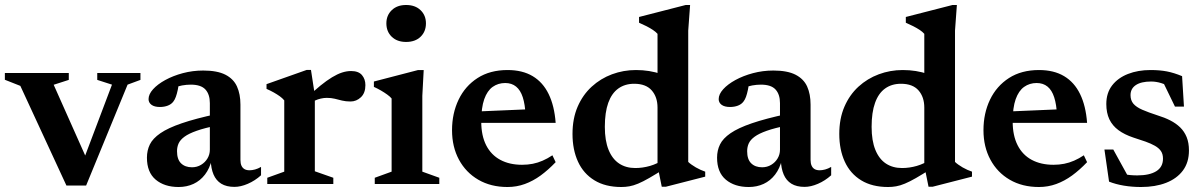

<svg xmlns="http://www.w3.org/2000/svg" viewBox="-24 -737 4818 769"><path d="M487 -398 321 6H242L57.5 -393L-4.5 -417.5V-444.5H251.5V-417L191 -397.5L332 -81L304.5 -80.5L424.5 -398L365.5 -417V-444.5H538.5V-417Z M844.5 -280.5 846 -234.5Q795.5 -224.5 763.8 -213.2Q732 -202 715 -189.5Q698 -177 691.5 -162.8Q685 -148.5 685 -131.5Q685 -98.5 701.2 -82.8Q717.5 -67 745 -67Q765 -67 781.2 -76.8Q797.5 -86.5 807 -102.5Q816.5 -118.5 816.5 -137.5V-324Q816.5 -359 798.8 -378.5Q781 -398 740 -398Q723 -398 705.2 -394.8Q687.5 -391.5 672.5 -385L694.5 -417Q691.5 -394 688 -377.2Q684.5 -360.5 680.2 -349Q676 -337.5 670.5 -330.5Q662.5 -319.5 648.2 -314Q634 -308.5 616.5 -308.5Q594.5 -308.5 582.8 -317.2Q571 -326 571 -340Q571 -359.5 589 -379.5Q607 -399.5 638 -416.5Q669 -433.5 708.2 -444Q747.5 -454.5 790 -454.5Q846 -454.5 878.8 -437.8Q911.5 -421 925.2 -390.5Q939 -360 939 -318V-96.5Q939 -82.5 943.2 -73.2Q947.5 -64 955.5 -59.5Q963.5 -55 975.5 -55Q985.5 -55 997.5 -58.2Q1009.5 -61.5 1021.5 -68.5V-35Q997 -13 968.5 -0.8Q940 11.5 915 11.5Q883 11.5 862.2 -1.2Q841.5 -14 831.2 -38.2Q821 -62.5 820 -95.5L824.5 -98.5Q816 -62.5 797 -37.8Q778 -13 751 -0.5Q724 12 691.5 12Q634.5 12 599.5 -17.5Q564.5 -47 564.5 -105.5Q564.5 -134.5 576.2 -158.5Q588 -182.5 618.5 -203.5Q649 -224.5 703.8 -243.2Q758.5 -262 844.5 -280.5Z M1382 -452.5Q1412 -452.5 1425.8 -436.2Q1439.5 -420 1439.5 -396Q1439.5 -364.5 1421.5 -347.5Q1403.5 -330.5 1380 -330.5Q1361 -330.5 1346 -334.2Q1331 -338 1316.8 -341.5Q1302.5 -345 1285 -345Q1273 -345 1261 -342.2Q1249 -339.5 1237.5 -334.2Q1226 -329 1215.5 -320.5L1203.5 -344Q1234 -373.5 1259.2 -394Q1284.5 -414.5 1306 -427.5Q1327.5 -440.5 1346 -446.5Q1364.5 -452.5 1382 -452.5ZM1237 -356V-51L1311 -25V0H1046.5V-25L1114.5 -49.5V-335Q1107 -344 1096.5 -351.5Q1086 -359 1072.8 -366.5Q1059.5 -374 1043.5 -381V-400L1204.5 -457H1221.5Z M1602.5 -569Q1566.5 -569 1545 -589.8Q1523.5 -610.5 1523.5 -643.5Q1523.5 -675.5 1545 -696.2Q1566.5 -717 1602.5 -717Q1639 -717 1660.5 -696.2Q1682 -675.5 1682 -643.5Q1682 -610.5 1660.5 -589.8Q1639 -569 1602.5 -569ZM1673 -456.5 1667.5 -353V-49.5L1735.5 -25V0H1477V-25L1544.5 -49.5V-342.5Q1538.5 -350 1527 -358.2Q1515.5 -366.5 1501.8 -374.5Q1488 -382.5 1473.5 -389V-410.5L1650.5 -456.5Z M2009 -456.5Q2068.5 -456.5 2109.5 -432Q2150.5 -407.5 2173.5 -360.2Q2196.5 -313 2201.5 -245H1875L1875.5 -290L2132.5 -301L2081 -276Q2079 -319 2069.8 -347.5Q2060.5 -376 2043 -390.2Q2025.5 -404.5 1999.5 -404.5Q1971 -404.5 1949.2 -389Q1927.5 -373.5 1915.5 -339.8Q1903.5 -306 1903.5 -250Q1903.5 -194 1923.2 -155.2Q1943 -116.5 1979.8 -96.8Q2016.5 -77 2067 -77Q2089.5 -77 2109.8 -81Q2130 -85 2149.5 -93.5Q2169 -102 2188.5 -115L2201.5 -87.5Q2172 -56.5 2141.5 -34.2Q2111 -12 2078 0Q2045 12 2008.5 12Q1942 12 1892 -17Q1842 -46 1814.2 -97.5Q1786.5 -149 1786.5 -215.5Q1786.5 -283 1812.8 -337.8Q1839 -392.5 1888.8 -424.5Q1938.5 -456.5 2009 -456.5Z M2609.5 -306Q2609.5 -348.5 2586.2 -375Q2563 -401.5 2516 -401.5Q2479 -401.5 2452.5 -382.5Q2426 -363.5 2412.2 -325.2Q2398.5 -287 2398.5 -229Q2398.5 -173.5 2413.5 -136.8Q2428.5 -100 2455.8 -82Q2483 -64 2520.5 -64Q2550 -64 2579.5 -72.5Q2609 -81 2637 -100V-61Q2601.5 -38.5 2576.2 -24Q2551 -9.5 2531.8 -1.5Q2512.5 6.5 2496.8 9.2Q2481 12 2464.5 12Q2400.5 12 2356.8 -14.8Q2313 -41.5 2291 -89.5Q2269 -137.5 2269 -200.5Q2269 -262 2289.5 -309.5Q2310 -357 2345.8 -389.8Q2381.5 -422.5 2427.2 -439.5Q2473 -456.5 2523 -456.5Q2550.5 -456.5 2575.5 -452.5Q2600.5 -448.5 2626.8 -439.8Q2653 -431 2684 -416L2609.5 -400V-601.5Q2602.5 -609.5 2591.2 -617Q2580 -624.5 2565.8 -631.8Q2551.5 -639 2535.5 -646V-669L2722.5 -717H2740L2732.5 -614.5V-88.5Q2737.5 -83.5 2745.5 -77.8Q2753.5 -72 2763 -66.5Q2772.5 -61 2782 -56.8Q2791.5 -52.5 2800.5 -49.5V-29.5L2642.5 11H2626.5L2609.5 -73Z M3128 -280.5 3129.5 -234.5Q3079 -224.5 3047.2 -213.2Q3015.5 -202 2998.5 -189.5Q2981.5 -177 2975 -162.8Q2968.5 -148.5 2968.5 -131.5Q2968.5 -98.5 2984.8 -82.8Q3001 -67 3028.5 -67Q3048.5 -67 3064.8 -76.8Q3081 -86.5 3090.5 -102.5Q3100 -118.5 3100 -137.5V-324Q3100 -359 3082.2 -378.5Q3064.5 -398 3023.5 -398Q3006.5 -398 2988.8 -394.8Q2971 -391.5 2956 -385L2978 -417Q2975 -394 2971.5 -377.2Q2968 -360.5 2963.8 -349Q2959.5 -337.5 2954 -330.5Q2946 -319.5 2931.8 -314Q2917.5 -308.5 2900 -308.5Q2878 -308.5 2866.2 -317.2Q2854.5 -326 2854.5 -340Q2854.5 -359.5 2872.5 -379.5Q2890.5 -399.5 2921.5 -416.5Q2952.5 -433.5 2991.8 -444Q3031 -454.5 3073.5 -454.5Q3129.5 -454.5 3162.2 -437.8Q3195 -421 3208.8 -390.5Q3222.5 -360 3222.5 -318V-96.5Q3222.5 -82.5 3226.8 -73.2Q3231 -64 3239 -59.5Q3247 -55 3259 -55Q3269 -55 3281 -58.2Q3293 -61.5 3305 -68.5V-35Q3280.5 -13 3252 -0.8Q3223.5 11.5 3198.5 11.5Q3166.5 11.5 3145.8 -1.2Q3125 -14 3114.8 -38.2Q3104.5 -62.5 3103.5 -95.5L3108 -98.5Q3099.5 -62.5 3080.5 -37.8Q3061.5 -13 3034.5 -0.5Q3007.5 12 2975 12Q2918 12 2883 -17.5Q2848 -47 2848 -105.5Q2848 -134.5 2859.8 -158.5Q2871.5 -182.5 2902 -203.5Q2932.5 -224.5 2987.2 -243.2Q3042 -262 3128 -280.5Z M3678 -306Q3678 -348.5 3654.8 -375Q3631.5 -401.5 3584.5 -401.5Q3547.5 -401.5 3521 -382.5Q3494.5 -363.5 3480.8 -325.2Q3467 -287 3467 -229Q3467 -173.5 3482 -136.8Q3497 -100 3524.2 -82Q3551.5 -64 3589 -64Q3618.5 -64 3648 -72.5Q3677.5 -81 3705.5 -100V-61Q3670 -38.5 3644.8 -24Q3619.5 -9.5 3600.2 -1.5Q3581 6.5 3565.2 9.2Q3549.5 12 3533 12Q3469 12 3425.2 -14.8Q3381.5 -41.5 3359.5 -89.5Q3337.5 -137.5 3337.5 -200.5Q3337.5 -262 3358 -309.5Q3378.5 -357 3414.2 -389.8Q3450 -422.5 3495.8 -439.5Q3541.5 -456.5 3591.5 -456.5Q3619 -456.5 3644 -452.5Q3669 -448.5 3695.2 -439.8Q3721.5 -431 3752.5 -416L3678 -400V-601.5Q3671 -609.5 3659.8 -617Q3648.5 -624.5 3634.2 -631.8Q3620 -639 3604 -646V-669L3791 -717H3808.5L3801 -614.5V-88.5Q3806 -83.5 3814 -77.8Q3822 -72 3831.5 -66.5Q3841 -61 3850.5 -56.8Q3860 -52.5 3869 -49.5V-29.5L3711 11H3695L3678 -73Z M4137.5 -456.5Q4197 -456.5 4238 -432Q4279 -407.5 4302 -360.2Q4325 -313 4330 -245H4003.5L4004 -290L4261 -301L4209.5 -276Q4207.5 -319 4198.2 -347.5Q4189 -376 4171.5 -390.2Q4154 -404.5 4128 -404.5Q4099.5 -404.5 4077.8 -389Q4056 -373.5 4044 -339.8Q4032 -306 4032 -250Q4032 -194 4051.8 -155.2Q4071.5 -116.5 4108.2 -96.8Q4145 -77 4195.5 -77Q4218 -77 4238.2 -81Q4258.5 -85 4278 -93.5Q4297.5 -102 4317 -115L4330 -87.5Q4300.5 -56.5 4270 -34.2Q4239.5 -12 4206.5 0Q4173.5 12 4137 12Q4070.5 12 4020.5 -17Q3970.5 -46 3942.8 -97.5Q3915 -149 3915 -215.5Q3915 -283 3941.2 -337.8Q3967.5 -392.5 4017.2 -424.5Q4067 -456.5 4137.5 -456.5Z M4584 -456.5Q4621 -456.5 4649.5 -451Q4678 -445.5 4710.5 -432L4718 -310H4682L4623.5 -430.5L4668.5 -385.5Q4647 -398 4626.8 -404.2Q4606.5 -410.5 4586.5 -410.5Q4546.5 -410.5 4525.2 -396.2Q4504 -382 4504 -356Q4504 -335 4515.5 -321.5Q4527 -308 4551 -297.5Q4575 -287 4612 -275Q4640 -266.5 4663 -254.8Q4686 -243 4702.8 -226.8Q4719.5 -210.5 4728.8 -187.8Q4738 -165 4738 -134.5Q4738 -86.5 4713.8 -54Q4689.5 -21.5 4646.5 -4.8Q4603.5 12 4546 12Q4510 12 4477.2 6.5Q4444.5 1 4418 -9.5L4399.5 -138H4435L4506 -9L4438.5 -52Q4456.5 -45 4472.2 -41Q4488 -37 4502.5 -35.8Q4517 -34.5 4531 -34.5Q4580 -34.5 4607 -51.2Q4634 -68 4634 -101.5Q4634 -120 4625.8 -132Q4617.5 -144 4601.8 -153Q4586 -162 4564.2 -169.8Q4542.5 -177.5 4515.5 -186Q4479.5 -198 4455.5 -215.8Q4431.5 -233.5 4419.2 -259.2Q4407 -285 4407 -320.5Q4407 -364.5 4430.2 -394.8Q4453.5 -425 4493.8 -440.8Q4534 -456.5 4584 -456.5Z"/></svg>

Font: Newsreader 16pt 16pt SemiBold
Style: Regular
Weight: 600
Version: Version 1.003